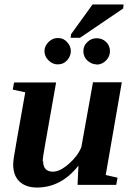

<svg xmlns="http://www.w3.org/2000/svg" viewBox="-20 -828 596 859"><path d="M171 -105 173 -107Q173 -60 217 -60Q248 -60 288 -95Q328 -130 344 -170L396 -460H525L453 -45L506 -33L500 -1H327L331 -87Q254 11 145 11Q96 11 67 -16Q39 -43 39 -92Q39 -101 42 -124Q45 -146 93 -415L37 -427L43 -459H231L182 -182Q171 -122 171 -105ZM412 -539V-540Q390 -540 371 -557Q353 -574 353 -599Q353 -624 371 -640Q388 -657 412 -657Q437 -657 454 -641Q472 -624 472 -599Q472 -575 454 -557Q436 -539 412 -539ZM239 -540H238Q215 -540 197 -558Q179 -576 179 -599Q179 -622 197 -640Q215 -658 239 -658Q264 -658 280 -640Q297 -621 297 -600Q297 -577 280 -558Q264 -540 239 -540ZM296 -659 298 -675 394 -808H533L531 -790L338 -659Z"/></svg>

Font: Libra Serif Modern
Style: Bold Italic
Weight: 700
Italic angle: -12°
Designer: Stefan Peev, Context Ltd
Foundry: Stefan Peev, Context Ltd
Version: Version 1.000